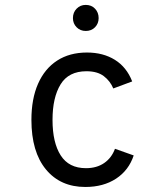

<svg xmlns="http://www.w3.org/2000/svg" viewBox="-20 -732 656 764"><path d="M319.5 12Q220.4 12 162.7 -57.9Q105 -127.9 105 -255Q105 -338.9 131.5 -398.9Q158 -458.9 207.4 -490.9Q256.9 -523 326 -523Q390.5 -523 437.2 -493.9Q483.9 -464.9 506 -408L430.8 -380Q418.6 -409.5 393.1 -429Q367.5 -448.5 324 -448.5Q253 -448.5 221 -396.2Q189 -343.9 189 -255Q189 -164.5 221.6 -113.6Q254.1 -62.8 322 -62.8Q365 -62.8 394.7 -83.4Q424.4 -104 437.5 -140L512 -113.5Q492.5 -54.5 442 -21.2Q391.5 12 319.5 12ZM321.2 -608.8Q299.5 -608.8 284.9 -623.5Q270.2 -638.3 270.2 -660Q270.2 -682.4 284.9 -697.5Q299.5 -712.5 321.2 -712.5Q343.8 -712.5 358.1 -697.5Q372.5 -682.4 372.5 -660Q372.5 -638.3 358.1 -623.5Q343.8 -608.8 321.2 -608.8Z"/></svg>

Font: Overpass Mono Light
Style: Regular
Weight: 300
Monospace: yes
Designer: Delve Withrington, Dave Bailey
Foundry: Delve Fonts LLC
Version: Version 4.000